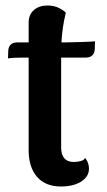

<svg xmlns="http://www.w3.org/2000/svg" viewBox="-20 -667 390 697"><path d="M325 -517 324 -488Q323 -473 314.5 -465.5Q306 -458 293 -458H202V-426V-132Q202 -79 248 -79Q261 -79 273.5 -82.5Q286 -86 289 -94Q303 -76 303 -55Q303 -26 275 -8Q247 10 201 10Q145 10 114.5 -25Q84 -60 84 -122V-458H69Q28 -458 9 -455L10 -484Q11 -498 19.5 -505.5Q28 -513 41 -513H84V-585Q84 -614 103 -630.5Q122 -647 152 -647Q175 -647 192 -639Q209 -631 219 -621Q206 -569 203 -513H215Q235 -513 277 -514.5Q319 -516 325 -517Z"/></svg>

Font: Arima Madurai ExtraBold
Style: Regular
Weight: 800
Designer: Joana Correia and Natanael Gama
Foundry: NDISCOVER
Version: Version 1.020